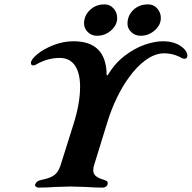

<svg xmlns="http://www.w3.org/2000/svg" viewBox="-20 -852 874 875"><path d="M140 -11Q146 -28 168 -32Q209 -40 227.5 -54Q246 -68 256 -99L314 -283Q345 -380 345 -456Q345 -519 321.5 -553.5Q298 -588 252 -588Q195 -588 141 -556Q138 -554 131 -554Q121 -554 121 -565Q121 -581 150 -605Q179 -629 224 -646.5Q269 -664 315 -664Q464 -664 466 -512Q466 -509 468 -508.5Q470 -508 472 -511Q503 -563 548 -597.5Q593 -632 639 -648Q685 -664 723 -664Q769 -664 800.5 -644Q832 -624 834 -599V-598Q834 -591 830 -587.5Q826 -584 820 -584Q817 -584 811 -586Q772 -609 728 -609Q687 -609 645 -579Q603 -549 567 -498Q538 -459 513 -407Q488 -355 472 -304L409 -100Q405 -88 405 -76Q405 -60 416.5 -50Q428 -40 455 -32Q463 -29 467 -26.5Q471 -24 471 -18Q471 -8 464 -2.5Q457 3 447 3Q412 3 371 0Q321 -2 302 -2Q282 -2 232 0Q193 3 156 3Q149 3 144 -1Q139 -5 140 -11ZM363 -745Q363 -781 390 -806.5Q417 -832 456 -832Q481 -832 497.5 -813.5Q514 -795 514 -770Q514 -738 486.5 -713.5Q459 -689 422 -689Q397 -689 380 -706Q363 -723 363 -745ZM561 -744Q561 -781 587.5 -806.5Q614 -832 655 -832Q680 -832 696.5 -813.5Q713 -795 713 -770Q713 -738 685 -713.5Q657 -689 621 -689Q596 -689 578.5 -705.5Q561 -722 561 -744Z"/></svg>

Font: EB Garamond
Style: Bold Italic
Weight: 700
Italic angle: -17.2°
Designer: Georg Duffner and Octavio Pardo
Foundry: Georg Duffner
Version: Version 1.000